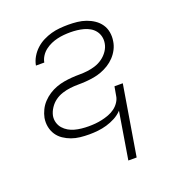

<svg xmlns="http://www.w3.org/2000/svg" viewBox="-131 -635 861 933"><g transform="rotate(-20 300.0 -168.0)"><path d="M417 192H374L414 -51Q397 -33 375 -21.5Q353 -10 330.5 -3.5Q308 3 285 5.5Q262 8 240 8Q216 8 193 5.5Q170 3 149 -4.5Q128 -12 109.5 -24.5Q91 -37 79 -55Q67 -73 62.5 -95.5Q58 -118 62 -142Q66 -162 75.5 -181.5Q85 -201 100 -217Q115 -233 133.5 -245Q152 -257 172.5 -264.5Q193 -272 213.5 -275.5Q234 -279 254 -280.5Q274 -282 294.5 -282Q315 -282 335.5 -284.5Q356 -287 376.5 -293.5Q397 -300 415 -313Q433 -326 445.5 -344.5Q458 -363 461 -383Q464 -401 460 -417.5Q456 -434 446 -447Q436 -460 421.5 -468.5Q407 -477 390.5 -481.5Q374 -486 356.5 -488Q339 -490 322 -490Q305 -490 288 -488.5Q271 -487 254 -483Q237 -479 221 -472Q205 -465 190.5 -454Q176 -443 166 -427.5Q156 -412 153 -395H110V-396Q114 -418 126 -438.5Q138 -459 155.5 -475Q173 -491 194 -501.5Q215 -512 236.5 -518Q258 -524 280.5 -526Q303 -528 325 -528Q348 -528 371 -525.5Q394 -523 415.5 -515.5Q437 -508 455.5 -495.5Q474 -483 486.5 -465Q499 -447 503 -424Q507 -401 503 -378Q500 -357 490 -337.5Q480 -318 465 -302Q450 -286 431.5 -274.5Q413 -263 393 -255.5Q373 -248 352.5 -244.5Q332 -241 311.5 -239.5Q291 -238 270.5 -238Q250 -238 229.5 -235.5Q209 -233 188.5 -226.5Q168 -220 150.5 -207.5Q133 -195 120.5 -176Q108 -157 104 -137Q101 -119 106 -102Q111 -85 122 -72.5Q133 -60 147.5 -51.5Q162 -43 178.5 -38.5Q195 -34 213.5 -32Q232 -30 250 -30Q267 -30 284.5 -31.5Q302 -33 320 -37Q338 -41 355.5 -47.5Q373 -54 388 -65Q403 -76 413.5 -92Q424 -108 426 -125L434 -170H477Z"/></g></svg>

Font: Iosevka Aile Extralight
Style: Italic
Weight: 200
Italic angle: -9°
Designer: Belleve Invis
Foundry: Belleve Invis
Version: Version 31.1.0; ttfautohint (v1.8.4)